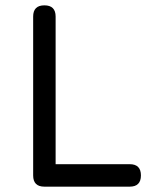

<svg xmlns="http://www.w3.org/2000/svg" viewBox="-20 -698 581 718"><path d="M465 0C465 0 465 0 465 0C493 0 507 -14 507 -42C507 -42 507 -42 507 -42C507 -70 493 -84 465 -84C465 -84 188 -84 188 -84C188 -84 188 -636 188 -636C188 -636 188 -636 188 -636C188 -664 174 -678 146 -678C146 -678 146 -678 146 -678C118 -678 104 -664 104 -636C104 -636 104 -42 104 -42C104 -42 104 -42 104 -42C104 -14 118 0 146 0C146 0 465 0 465 0Z"/></svg>

Font: Jura-Fortis-Bold
Style: Bold
Weight: 500
Designer: Daniel Johnson, Alexei Vanyashin, Mirko Velimirovic
Foundry: Daniel Johnson
Version: ""